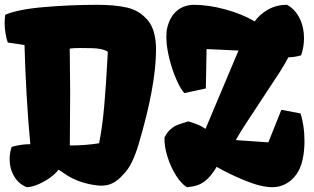

<svg xmlns="http://www.w3.org/2000/svg" viewBox="-21 -777 1320 807"><path d="M27.8 -159.7Q69.8 -171.4 106.4 -170.9Q97.2 -266.1 90.8 -379.2Q84.5 -492.2 82 -587.9H81.5L11.7 -598.1Q5.4 -616.2 2 -638.2Q-1.5 -660.2 -1.5 -680.7Q-1.5 -696.3 1 -714.8Q53.2 -737.8 165 -747.3Q276.9 -756.8 387.2 -756.8Q461.4 -756.8 513.2 -745.1Q564.9 -733.4 599.9 -692.1Q634.8 -650.9 634.8 -568.8Q634.8 -417 561.5 -170.4Q549.3 -129.9 534.2 -97.7Q519 -65.4 495.6 -42Q475.6 -19.5 454.3 -8.1Q433.1 3.4 403.3 3.4Q388.2 3.4 362.3 -1.5Q330.1 -7.8 305.2 -17.8Q280.3 -27.8 263.9 -38.1Q247.6 -48.3 225.1 -64Q215.3 -49.8 192.6 -32.7Q169.9 -15.6 142.6 -3.4Q115.2 8.8 91.8 9.8Q58.1 -2.9 38.8 -35.4Q19.5 -67.9 19.5 -108.4Q19.5 -133.3 27.8 -159.7ZM430.2 -523.9 432.1 -558.6Q429.2 -564 408.4 -569.3Q387.7 -574.7 354 -574.7L315.9 -575.2Q288.6 -575.2 272 -572.8Q272 -552.2 272.5 -538.1Q273.9 -453.1 273.9 -386.2Q273.9 -308.6 272.5 -165.5Q336.4 -165.5 395.5 -174.8Q409.2 -242.2 417 -331.3Q424.8 -420.4 430.2 -523.9ZM749.5 -260.3Q763.2 -263.7 770 -267.1Q793.9 -259.8 809.3 -253.7Q824.7 -247.6 842.8 -235.4L981.4 -564.5L847.2 -570.8L844.2 -405.3L753.9 -385.7Q737.8 -402.8 720 -443.6Q702.1 -484.4 690.2 -533.2Q678.2 -582 678.2 -622.1Q678.2 -645.5 682.1 -660.6Q693.4 -707 722.2 -731.4Q751 -755.9 793.5 -756.8Q854 -756.8 924.3 -738Q994.6 -719.2 1049.8 -687Q1067.9 -714.4 1103.8 -735.6Q1139.6 -756.8 1185.5 -756.8Q1219.2 -738.3 1238 -700.7Q1256.8 -663.1 1256.8 -617.2Q1256.8 -579.6 1244.6 -544.4Q1215.8 -536.1 1190.9 -536.1Q1178.7 -511.2 1152.6 -470.7Q1126.5 -430.2 1082 -363.3Q1036.1 -293.9 1011.5 -256.1Q986.8 -218.3 970.2 -188.5L972.2 -188L1106.9 -178.7L1161.6 -315.4L1241.7 -300.3Q1249 -281.2 1253.9 -249.3Q1258.8 -217.3 1258.8 -183.1Q1258.8 -141.6 1250.5 -104.7Q1242.2 -67.9 1224.6 -43.9Q1204.6 -16.6 1178.7 -3.4Q1152.8 9.8 1123.5 9.8Q1076.7 9.8 1008.3 -18.3Q939.9 -46.4 889.6 -75.7Q865.7 -34.7 838.1 -13.9Q810.5 6.8 764.6 9.8Q740.7 -4.4 718.3 -40.3Q695.8 -76.2 682.4 -119.9Q668.9 -163.6 670.4 -199.2Q680.7 -219.7 693.6 -231.7Q706.5 -243.7 719 -249.3Q731.4 -254.9 749.5 -260.3Z"/></svg>

Font: Kavoon
Style: Regular
Weight: 400
Designer: Viktoriya Grabowska
Foundry: Viktoriya Grabowska
Version: Version 1.004; ttfautohint (v1.4.1)